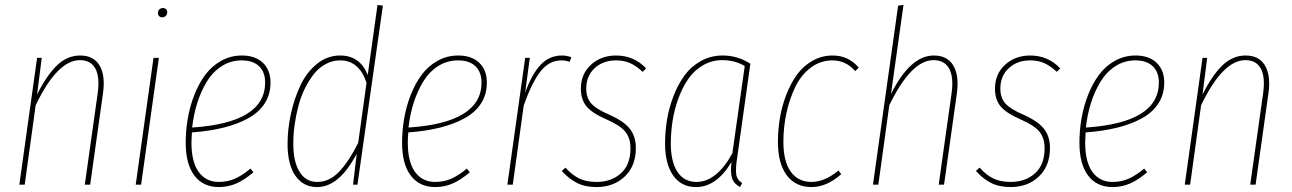

<svg xmlns="http://www.w3.org/2000/svg" viewBox="-20 -756 5288 786"><path d="M308.1 -528.8Q363.3 -528.8 387.5 -488Q411.6 -447.3 401.9 -376L349.1 0H327.1L379.9 -374Q389.2 -440.9 370.4 -475.3Q351.6 -509.8 307.1 -509.8Q214.8 -509.8 126 -325.2L81.1 0H59.1L131.8 -519H150.9L131.8 -369.1Q171.4 -448.2 213.4 -488.5Q255.4 -528.8 308.1 -528.8Z M643.6 -685.1Q636.2 -685.1 631.3 -690.2Q626.5 -695.3 626.5 -702.1Q626.5 -711.4 632.1 -717.3Q637.7 -723.1 647.5 -723.1Q654.8 -723.1 659.7 -718.3Q664.6 -713.4 664.6 -706.1Q664.6 -697.3 658.9 -691.2Q653.3 -685.1 643.6 -685.1ZM630.4 -519 557.6 0H535.6L608.4 -519Z M1087.4 -418Q1087.4 -370.6 1064.2 -333.7Q1041 -296.9 997.8 -272.7Q954.6 -248.5 896.7 -233.9Q838.9 -219.2 765.6 -213.9Q763.7 -185.5 763.7 -172.9Q763.7 -92.8 793.5 -52Q823.2 -11.2 875.5 -11.2Q912.1 -11.2 942.1 -24.7Q972.2 -38.1 1005.4 -65.9L1017.6 -50.8Q981.4 -20 948 -5.1Q914.6 9.8 875.5 9.8Q811.5 9.8 775.9 -37.1Q740.2 -84 740.2 -171.9Q740.2 -221.7 748.8 -271.2Q757.3 -320.8 775.6 -367.4Q793.9 -414.1 820.3 -449.7Q846.7 -485.4 885.5 -507.1Q924.3 -528.8 970.2 -528.8Q1024.9 -528.8 1056.2 -499Q1087.4 -469.2 1087.4 -418ZM969.2 -508.8Q924.3 -508.8 887.5 -485.1Q850.6 -461.4 826.4 -421.4Q802.2 -381.3 787.4 -334Q772.5 -286.6 766.6 -233.9Q1065.4 -253.4 1065.4 -418Q1065.4 -460.9 1040.5 -484.9Q1015.6 -508.8 969.2 -508.8Z M1525.4 -735.8 1547.4 -732.9 1443.4 0H1425.3L1440.4 -127Q1368.7 9.8 1278.3 9.8Q1221.2 9.8 1189.2 -36.6Q1157.2 -83 1157.2 -167Q1157.2 -227.5 1170.7 -289.3Q1184.1 -351.1 1209.5 -405.5Q1234.9 -460 1277.3 -494.4Q1319.8 -528.8 1372.6 -528.8Q1453.6 -528.8 1485.4 -449.2ZM1372.6 -508.8Q1341.3 -508.8 1313.5 -493.9Q1285.6 -479 1265.1 -453.1Q1244.6 -427.2 1228 -393.6Q1211.4 -359.9 1201.4 -321.5Q1191.4 -283.2 1186 -244.4Q1180.7 -205.6 1180.7 -168Q1180.7 -93.8 1206.3 -52.5Q1231.9 -11.2 1278.3 -11.2Q1328.1 -11.2 1367.9 -52.7Q1407.7 -94.2 1446.3 -170.9L1480.5 -417Q1450.2 -508.8 1372.6 -508.8Z M1973.1 -418Q1973.1 -370.6 1950 -333.7Q1926.8 -296.9 1883.5 -272.7Q1840.3 -248.5 1782.5 -233.9Q1724.6 -219.2 1651.4 -213.9Q1649.4 -185.5 1649.4 -172.9Q1649.4 -92.8 1679.2 -52Q1709 -11.2 1761.2 -11.2Q1797.9 -11.2 1827.9 -24.7Q1857.9 -38.1 1891.1 -65.9L1903.3 -50.8Q1867.2 -20 1833.7 -5.1Q1800.3 9.8 1761.2 9.8Q1697.3 9.8 1661.6 -37.1Q1626 -84 1626 -171.9Q1626 -221.7 1634.5 -271.2Q1643.1 -320.8 1661.4 -367.4Q1679.7 -414.1 1706.1 -449.7Q1732.4 -485.4 1771.2 -507.1Q1810.1 -528.8 1856 -528.8Q1910.6 -528.8 1941.9 -499Q1973.1 -469.2 1973.1 -418ZM1855 -508.8Q1810.1 -508.8 1773.2 -485.1Q1736.3 -461.4 1712.2 -421.4Q1688 -381.3 1673.1 -334Q1658.2 -286.6 1652.3 -233.9Q1951.2 -253.4 1951.2 -418Q1951.2 -460.9 1926.3 -484.9Q1901.4 -508.8 1855 -508.8Z M2280.3 -528.8Q2298.3 -528.8 2318.8 -522L2312 -502.9Q2296.4 -508.8 2277.8 -508.8Q2228.5 -508.8 2193.1 -464.1Q2157.7 -419.4 2124 -324.2L2079.1 0H2057.1L2129.9 -519H2148.9L2129.9 -377Q2157.7 -453.6 2193.6 -491.2Q2229.5 -528.8 2280.3 -528.8Z M2502 -528.8Q2575.2 -528.8 2625 -476.1L2610.8 -461.9Q2585.4 -485.8 2560.3 -497.3Q2535.2 -508.8 2502 -508.8Q2449.2 -508.8 2414.6 -477.1Q2379.9 -445.3 2379.9 -393.1Q2379.9 -356 2400.4 -332.5Q2420.9 -309.1 2475.1 -286.1Q2534.2 -259.8 2558.6 -228.5Q2583 -197.3 2583 -149.9Q2583 -76.7 2537.6 -33.4Q2492.2 9.8 2421.9 9.8Q2374.5 9.8 2341.1 -7.6Q2307.6 -24.9 2279.8 -56.2L2294.9 -69.8Q2320.3 -41 2349.6 -26.1Q2378.9 -11.2 2421.9 -11.2Q2482.4 -11.2 2521.7 -46.4Q2561 -81.5 2561 -148.9Q2561 -190.4 2540 -216.6Q2519 -242.7 2462.9 -267.1Q2403.3 -293 2380.6 -321Q2357.9 -349.1 2357.9 -393.1Q2357.9 -453.1 2399.4 -491Q2440.9 -528.8 2502 -528.8Z M2938 -528.8Q3000 -528.8 3051.8 -495.1L2998 -111.8Q2990.7 -66.4 2993.9 -43Q2997.1 -19.5 3018.1 -6.8L3009.8 9.8Q2984.9 -2.9 2977.1 -25.9Q2969.2 -48.8 2974.6 -92.8Q2913.1 9.8 2829.6 9.8Q2769 9.8 2735.8 -37.6Q2702.6 -85 2702.6 -168Q2702.6 -217.3 2710.7 -266.4Q2718.8 -315.4 2737.3 -363.3Q2755.9 -411.1 2782.5 -447.5Q2809.1 -483.9 2849.4 -506.3Q2889.6 -528.8 2938 -528.8ZM2937 -509.8Q2893.6 -509.8 2857.4 -488.5Q2821.3 -467.3 2797.4 -432.6Q2773.4 -397.9 2757.1 -352.8Q2740.7 -307.6 2733.4 -261.2Q2726.1 -214.8 2726.1 -168.9Q2726.1 -94.2 2753.2 -52.7Q2780.3 -11.2 2831.1 -11.2Q2913.1 -11.2 2978 -127.9L3028.8 -485.8Q2988.3 -509.8 2937 -509.8Z M3388.7 -528.8Q3453.6 -528.8 3495.6 -479L3481 -464.8Q3443.4 -508.8 3387.7 -508.8Q3337.9 -508.8 3298.1 -478.3Q3258.3 -447.8 3234.9 -398.4Q3211.4 -349.1 3199.2 -292Q3187 -234.9 3187 -175.8Q3187 -94.7 3217.3 -53Q3247.6 -11.2 3301.8 -11.2Q3356.4 -11.2 3412.6 -58.1L3423.8 -43Q3364.7 9.8 3301.8 9.8Q3237.3 9.8 3200.9 -38.3Q3164.6 -86.4 3164.6 -175.8Q3164.6 -225.1 3172.9 -273.9Q3181.2 -322.8 3199.2 -369.1Q3217.3 -415.5 3242.9 -450.7Q3268.6 -485.8 3306.2 -507.3Q3343.8 -528.8 3388.7 -528.8Z M3802.7 -528.8Q3857.9 -528.8 3882.3 -488.3Q3906.7 -447.8 3897.5 -376L3844.7 0H3822.8L3875.5 -374Q3884.8 -440.9 3865.5 -475.3Q3846.2 -509.8 3801.8 -509.8Q3710 -509.8 3620.6 -325.2L3575.7 0H3553.7L3656.7 -732.9L3678.7 -735.8L3627.4 -371.1Q3706.5 -528.8 3802.7 -528.8Z M4197.3 -528.8Q4270.5 -528.8 4320.3 -476.1L4306.2 -461.9Q4280.8 -485.8 4255.6 -497.3Q4230.5 -508.8 4197.3 -508.8Q4144.5 -508.8 4109.9 -477.1Q4075.2 -445.3 4075.2 -393.1Q4075.2 -356 4095.7 -332.5Q4116.2 -309.1 4170.4 -286.1Q4229.5 -259.8 4253.9 -228.5Q4278.3 -197.3 4278.3 -149.9Q4278.3 -76.7 4232.9 -33.4Q4187.5 9.8 4117.2 9.8Q4069.8 9.8 4036.4 -7.6Q4002.9 -24.9 3975.1 -56.2L3990.2 -69.8Q4015.6 -41 4044.9 -26.1Q4074.2 -11.2 4117.2 -11.2Q4177.7 -11.2 4217 -46.4Q4256.3 -81.5 4256.3 -148.9Q4256.3 -190.4 4235.4 -216.6Q4214.4 -242.7 4158.2 -267.1Q4098.6 -293 4075.9 -321Q4053.2 -349.1 4053.2 -393.1Q4053.2 -453.1 4094.7 -491Q4136.2 -528.8 4197.3 -528.8Z M4746.1 -418Q4746.1 -370.6 4722.9 -333.7Q4699.7 -296.9 4656.5 -272.7Q4613.3 -248.5 4555.4 -233.9Q4497.6 -219.2 4424.3 -213.9Q4422.4 -185.5 4422.4 -172.9Q4422.4 -92.8 4452.1 -52Q4481.9 -11.2 4534.2 -11.2Q4570.8 -11.2 4600.8 -24.7Q4630.9 -38.1 4664.1 -65.9L4676.3 -50.8Q4640.1 -20 4606.7 -5.1Q4573.2 9.8 4534.2 9.8Q4470.2 9.8 4434.6 -37.1Q4398.9 -84 4398.9 -171.9Q4398.9 -221.7 4407.5 -271.2Q4416 -320.8 4434.3 -367.4Q4452.6 -414.1 4479 -449.7Q4505.4 -485.4 4544.2 -507.1Q4583 -528.8 4628.9 -528.8Q4683.6 -528.8 4714.8 -499Q4746.1 -469.2 4746.1 -418ZM4627.9 -508.8Q4583 -508.8 4546.1 -485.1Q4509.3 -461.4 4485.1 -421.4Q4460.9 -381.3 4446 -334Q4431.2 -286.6 4425.3 -233.9Q4724.1 -253.4 4724.1 -418Q4724.1 -460.9 4699.2 -484.9Q4674.3 -508.8 4627.9 -508.8Z M5079.1 -528.8Q5134.3 -528.8 5158.4 -488Q5182.6 -447.3 5172.9 -376L5120.1 0H5098.1L5150.9 -374Q5160.2 -440.9 5141.4 -475.3Q5122.6 -509.8 5078.1 -509.8Q4985.8 -509.8 4897 -325.2L4852.1 0H4830.1L4902.8 -519H4921.9L4902.8 -369.1Q4942.4 -448.2 4984.4 -488.5Q5026.4 -528.8 5079.1 -528.8Z"/></svg>

Font: Fira Sans Compressed Thin
Style: Italic
Weight: 100
Width: 3
Italic angle: -8°
Designer: Carrois Corporate & Edenspiekermann AG
Foundry: Carrois Corporate GbR & Edenspiekermann AG
Version: Version 4.203;PS 004.203;hotconv 1.0.88;makeotf.lib2.5.64775